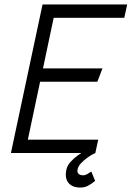

<svg xmlns="http://www.w3.org/2000/svg" viewBox="-20 -687 591 862"><path d="M171 -667H551L538 -607H221L173 -380H440L417 -320H160L105 -60H421L408 0H29ZM408 0Q408 0 397 5.5Q386 11 371.5 21.5Q357 32 344 45.5Q331 59 328 75Q326 87 333 93.5Q340 100 353 100Q364 100 377 91.5Q390 83 390 83L407 125Q392 138 376 146.5Q360 155 341 155Q304 155 287 133.5Q270 112 278 75Q282 56 297 39.5Q312 23 329.5 10.5Q347 -2 360 -9Q373 -16 373 -16Z"/></svg>

Font: Epunda Sans Light
Style: Italic
Weight: 300
Italic angle: -12.0243°
Designer: Simon Atzbach
Foundry: typofactur
Version: Version 2.204